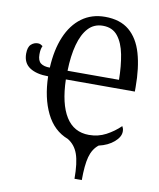

<svg xmlns="http://www.w3.org/2000/svg" viewBox="-99 -801 902 1088"><g transform="rotate(10 352.0 -257.0)"><path d="M405 210Q405 118 387.5 68.5Q370 19 328 -6Q246 -37 203 -124.5Q160 -212 157 -336Q90 -336 51 -361.5Q12 -387 12 -441Q12 -479 29 -494.5Q46 -510 68 -510Q77 -510 84 -506.5Q91 -503 96 -499Q91 -488 89 -477Q87 -466 87 -450Q87 -414 105 -400Q123 -386 158 -386Q163 -489 195 -565Q227 -641 283.5 -682.5Q340 -724 417 -724Q504 -724 556.5 -680Q609 -636 632.5 -554.5Q656 -473 656 -361V-336H259Q263 -196 309 -122.5Q355 -49 442 -49Q495 -49 539.5 -72.5Q584 -96 620 -131Q623 -126 625.5 -119Q628 -112 628 -101Q628 -70 594 -40.5Q560 -11 507 1Q473 28 460 76Q447 124 447 210ZM556 -386Q555 -466 542.5 -530.5Q530 -595 499.5 -633.5Q469 -672 414 -672Q363 -672 330 -636.5Q297 -601 279.5 -536.5Q262 -472 260 -386Z"/></g></svg>

Font: Noto Serif Condensed
Style: Regular
Weight: 400
Width: 3
Designer: Monotype Design Team
Foundry: Monotype Imaging Inc.
Version: Version 2.013; ttfautohint (v1.8.4.7-5d5b)